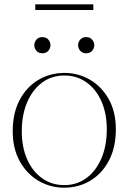

<svg xmlns="http://www.w3.org/2000/svg" viewBox="-20 -860 596 890"><path d="M277 10Q213.5 10 159.2 -21.5Q105 -53 72 -111.8Q39 -170.5 39 -251.5Q39 -335.5 70.8 -396Q102.5 -456.5 157 -489.2Q211.5 -522 279 -522Q343 -522 397 -490.5Q451 -459 484 -400.5Q517 -342 517 -260.5Q517 -177 485.2 -116.2Q453.5 -55.5 399.2 -22.8Q345 10 277 10ZM278 -2Q336.5 -2 380.8 -34.8Q425 -67.5 450 -125.8Q475 -184 475 -260.5Q475 -334.5 450 -390.8Q425 -447 380.5 -478.5Q336 -510 278 -510Q219.5 -510 175.2 -477.2Q131 -444.5 106 -386.2Q81 -328 81 -251.5Q81 -177.5 106 -121.2Q131 -65 175.5 -33.5Q220 -2 278 -2ZM176.5 -613Q159 -613 149 -624.5Q139 -636 139 -650.5Q139 -665 149 -676.5Q159 -688 176.5 -688Q194 -688 204 -676.5Q214 -665 214 -650.5Q214 -636 204 -624.5Q194 -613 176.5 -613ZM379.5 -613Q362 -613 352 -624.5Q342 -636 342 -650.5Q342 -665 352 -676.5Q362 -688 379.5 -688Q397 -688 407 -676.5Q417 -665 417 -650.5Q417 -636 407 -624.5Q397 -613 379.5 -613ZM143.5 -813.5V-840H412.5V-813.5Z"/></svg>

Font: Newsreader Display ExtraLight
Style: Regular
Weight: 275
Designer: Hugues Gentile
Foundry: Production Type
Version: Version 1.001